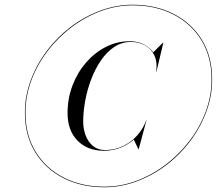

<svg xmlns="http://www.w3.org/2000/svg" viewBox="-20 -780 915 810"><path d="M420 10Q323.5 10 247.8 -28.5Q172 -67 128.5 -137.8Q85 -208.5 85 -305Q85 -375 109.8 -441.5Q134.5 -508 178 -565.8Q221.5 -623.5 279.2 -667Q337 -710.5 403.5 -735.2Q470 -760 540 -760Q636.5 -760 712.2 -721.5Q788 -683 831.5 -612.2Q875 -541.5 875 -445Q875 -375 850.2 -308.5Q825.5 -242 782 -184.2Q738.5 -126.5 680.8 -83Q623 -39.5 556.5 -14.8Q490 10 420 10ZM564 -150 544 -192Q555.5 -203.5 567 -216.8Q578.5 -230 590 -254L597 -273H598L565 -150ZM418 -144Q349 -144 307 -186.8Q265 -229.5 265 -303Q265 -364.5 285.8 -419.2Q306.5 -474 343 -516Q379.5 -558 426.5 -582Q473.5 -606 526 -606Q579.5 -606 614 -573.8Q648.5 -541.5 640 -477H639Q644.5 -518 631.2 -546.2Q618 -574.5 591.8 -588.8Q565.5 -603 532 -603Q493.5 -603 461.8 -581.8Q430 -560.5 405.8 -525Q381.5 -489.5 364.8 -445.5Q348 -401.5 339.5 -355Q331 -308.5 331 -267Q331 -236.5 341.2 -209Q351.5 -181.5 372.2 -164.2Q393 -147 424 -147Q464.5 -147 499.2 -163.8Q534 -180.5 559.2 -209Q584.5 -237.5 597 -273H598Q586 -236 560 -206.8Q534 -177.5 497.5 -160.8Q461 -144 418 -144ZM420 7.5Q489.5 7.5 555.2 -17Q621 -41.5 678.5 -85Q736 -128.5 779.8 -186Q823.5 -243.5 848 -309.5Q872.5 -375.5 872.5 -445Q872.5 -541 829.2 -611Q786 -681 711 -719.2Q636 -757.5 540 -757.5Q470.5 -757.5 404.8 -733Q339 -708.5 281.5 -665Q224 -621.5 180.2 -564Q136.5 -506.5 112 -440.5Q87.5 -374.5 87.5 -305Q87.5 -209 130.8 -139Q174 -69 249 -30.8Q324 7.5 420 7.5ZM639 -477 640.5 -489.5Q641.5 -510 638 -527.2Q634.5 -544.5 625 -558L667.5 -600H669L640 -477Z"/></svg>

Font: Bodoni Moda 72pt
Style: Italic
Weight: 400
Italic angle: -13°
Designer: Owen Earl
Foundry: indestructible type
Version: Version 2.005